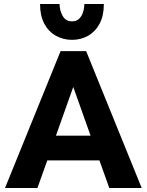

<svg xmlns="http://www.w3.org/2000/svg" viewBox="-20 -934 729 954"><path d="M5 0 281 -680H408L684 0H523L474 -137H215L166 0ZM258 -260H430L344 -502ZM496 -914Q496 -856 475 -816.5Q454 -777 418 -756.5Q382 -736 338 -736Q294 -736 257.5 -756.5Q221 -777 200 -816.5Q179 -856 179 -914H276Q276 -883 291 -855.5Q306 -828 338 -828Q360 -828 373 -840.5Q386 -853 392.5 -873Q399 -893 399 -914Z"/></svg>

Font: Teachers
Style: Regular
Weight: 400
Designer: Alfredo Marco Pradil, Chank Diesel
Version: Version 1.001